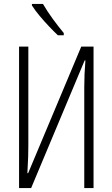

<svg xmlns="http://www.w3.org/2000/svg" viewBox="-20 -949 567 969"><path d="M76.2 -713.9H123V-214.4Q123 -188.5 122.1 -156.7Q121.1 -125 118.2 -75.2H122.1L390.1 -713.9H452.1V0H405.3V-509.8Q405.3 -540.5 406.7 -575.4Q408.2 -610.4 411.1 -644H407.2L137.2 0H76.2ZM196.8 -929.2Q219.2 -890.6 247.3 -852.3Q275.4 -814 301.8 -782.2V-771H272Q252.4 -789.6 227.8 -815.4Q203.1 -841.3 179.7 -869.4Q156.2 -897.5 141.1 -921.4V-929.2Z"/></svg>

Font: Open Sans Condensed Light
Style: Regular
Weight: 300
Width: 3
Designer: Monotype Design Team
Foundry: Monotype Imaging Inc.
Version: Version 3.003; ttfautohint (v1.8.4)